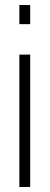

<svg xmlns="http://www.w3.org/2000/svg" viewBox="-20 -743 197 763"><path d="M57 -647V-723H100V-647ZM57 0V-526H100V0Z"/></svg>

Font: Archivo ExtraCondensed Thin
Style: Regular
Weight: 250
Width: 2
Designer: Hector Gatti
Foundry: Omnibus-Type
Version: Version 2.001